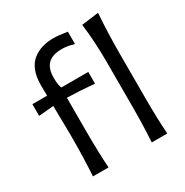

<svg xmlns="http://www.w3.org/2000/svg" viewBox="-170 -886 991 1026"><g transform="rotate(-30 325.0 -373.0)"><path d="M114.3 -561Q114.3 -612.3 128.9 -649.2Q143.6 -686 170.2 -706.5Q196.8 -727.1 228.5 -736.3Q260.3 -745.6 299.3 -745.6Q326.7 -745.6 382.3 -736.8V-660.6Q340.8 -672.9 307.6 -672.9Q249 -672.9 221.2 -645.5Q193.4 -618.2 193.4 -561Q193.4 -514.6 203.1 -496.1H369.1V-423.8Q278.3 -432.1 201.2 -433.6V-219.2Q201.2 -93.8 208 0H111.8Q118.7 -114.7 118.7 -219.2V-268.1Q118.7 -280.8 116.2 -432.1L24.4 -423.8V-496.1H115.2Q114.3 -538.1 114.3 -561ZM563.5 -493.7V-219.2Q563.5 -93.8 570.3 0H474.6Q481 -106.4 481 -219.2V-493.7Q481 -621.1 466.8 -730L572.3 -743.7Q563.5 -622.1 563.5 -493.7Z"/></g></svg>

Font: Commissioner Flair
Style: Regular
Weight: 400
Designer: Kostas Bartsokas
Foundry: Kostas Bartsokas
Version: Version 1.000